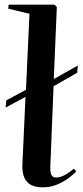

<svg xmlns="http://www.w3.org/2000/svg" viewBox="-20 -787 353 821"><path d="M163 14Q126 14 106.5 0Q87 -14 80.5 -37Q74 -60 76 -88L89 -373L4 -327L7 -358L91 -403L106 -728L15 -750L17 -767H213L223 -757L210 -449L313 -507L310 -476L209 -418L195 -70Q195 -48 200.5 -38Q206 -28 220 -28Q252 -28 296 -66L306 -54Q295 -42 274 -26Q253 -10 224.5 2Q196 14 163 14Z"/></svg>

Font: Literata 72pt SemiBold
Style: Italic
Weight: 600
Italic angle: -2°
Designer: Latin by Veronika Burian and Jose Scaglione. Greek by Irene Vlachou. Cyrillic by Vera Evstafieva
Foundry: TypeTogether
Version: Version 3.002